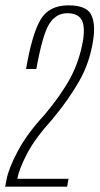

<svg xmlns="http://www.w3.org/2000/svg" viewBox="-46 -699 373 719"><path d="M-26.5 0H205.5L210.5 -29.5H19Q25 -65 54.8 -122.5Q84.5 -180 150.5 -253Q210.5 -325 250.5 -395Q290.5 -465 303 -549.5Q312.5 -611 294.8 -645Q277 -679 210 -679Q136.5 -679 105 -624Q73.5 -569 51.5 -440.5H90Q113 -568.5 138.2 -609Q163.5 -649.5 206 -649.5Q243 -649.5 258 -627.5Q273 -605.5 265.5 -551Q252 -471.5 217.8 -407.8Q183.5 -344 121.5 -270Q54.5 -197.5 20 -132Q-14.5 -66.5 -22 -24.5Z"/></svg>

Font: Anybody Condensed ExtraLight
Style: Italic
Weight: 250
Width: 3
Italic angle: -10°
Version: Version 1.113;gftools[0.9.25]